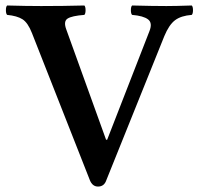

<svg xmlns="http://www.w3.org/2000/svg" viewBox="-20 -667 724 699"><path d="M307.1 -11.2 96.2 -546.9Q81.5 -584.5 61.8 -596.9Q42 -609.4 5.9 -612.8Q1.5 -617.2 1.5 -629.9Q1.5 -642.6 5.9 -647Q76.2 -645 129.9 -645Q210.9 -645 287.1 -647Q291.5 -642.6 291.5 -629.9Q291.5 -617.2 287.1 -612.8Q241.7 -609.4 226.1 -599.4Q210.4 -589.4 221.2 -560.1L366.2 -158.2H370.1L523.9 -553.2Q536.1 -583.5 519 -596.4Q502 -609.4 460.9 -612.8Q456.5 -617.2 456.5 -629.9Q456.5 -642.6 460.9 -647Q537.1 -645 585.9 -645Q618.7 -645 678.2 -647Q682.6 -642.6 682.6 -629.9Q682.6 -617.2 678.2 -612.8Q639.2 -609.9 617.2 -593.3Q595.2 -576.7 578.1 -535.2L367.2 -11.2Q359.4 12.2 336.9 12.2Q316.4 12.2 307.1 -11.2Z"/></svg>

Font: Common Serif SemiBold
Style: Regular
Weight: 600
Designer: Philipp H. Poll, Khaled Hosny
Foundry: Stefan Peev, Context Ltd.
Version: Version 1.026